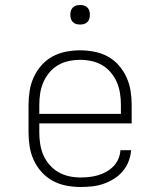

<svg xmlns="http://www.w3.org/2000/svg" viewBox="-20 -739 640 767"><path d="M302 8Q273 8 244.5 2.5Q216 -3 191 -16.5Q166 -30 146.5 -51.5Q127 -73 115 -99Q103 -125 98.5 -153Q94 -181 94 -210V-320Q94 -348 98.5 -376.5Q103 -405 115 -431Q127 -457 146 -478.5Q165 -500 190 -513.5Q215 -527 243.5 -532.5Q272 -538 300 -538Q328 -538 356.5 -532.5Q385 -527 410 -513.5Q435 -500 454 -478.5Q473 -457 485 -431Q497 -405 501.5 -376.5Q506 -348 506 -320V-246H137V-210Q137 -187 140.5 -164Q144 -141 153 -120Q162 -99 177.5 -81Q193 -63 213 -51.5Q233 -40 255.5 -35Q278 -30 302 -30Q319 -30 337 -32Q355 -34 372 -39Q389 -44 405 -53Q421 -62 433.5 -75Q446 -88 453 -104.5Q460 -121 461 -139H504Q502 -116 493.5 -94Q485 -72 470 -54.5Q455 -37 435 -24.5Q415 -12 393 -4.5Q371 3 348 5.5Q325 8 302 8ZM463 -284V-320Q463 -343 459.5 -366Q456 -389 447 -410Q438 -431 423 -449Q408 -467 388.5 -478.5Q369 -490 346 -495Q323 -500 300 -500Q277 -500 254 -495Q231 -490 211.5 -478.5Q192 -467 177 -449Q162 -431 153 -410Q144 -389 140.5 -366Q137 -343 137 -320V-284ZM300 -641Q292 -641 284.5 -643Q277 -645 271 -651Q265 -657 263 -664.5Q261 -672 261 -680Q261 -688 263 -695.5Q265 -703 271 -709Q277 -715 284.5 -717Q292 -719 300 -719Q308 -719 315.5 -717Q323 -715 329 -709Q335 -703 337 -695.5Q339 -688 339 -680Q339 -672 337 -664.5Q335 -657 329 -651Q323 -645 315.5 -643Q308 -641 300 -641Z"/></svg>

Font: Iosevka Slab XLtEx
Style: Regular
Weight: 200
Width: 7
Monospace: yes
Designer: Belleve Invis
Foundry: Belleve Invis
Version: Version 11.1.0; ttfautohint (v1.8.3)